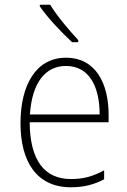

<svg xmlns="http://www.w3.org/2000/svg" viewBox="-20 -785 540 815"><path d="M286 -606H312V-615C273 -657 222 -717 193 -765H149V-758C181 -711 242 -646 286 -606ZM281 10C336 10 381 -2 422 -24V-62C374 -36 334 -25 281 -25C167 -25 107 -107 106 -266H441V-298C441 -430 387 -540 260 -540C132 -540 67 -423 67 -262C67 -97 137 10 281 10ZM403 -299H107C116 -435 173 -505 260 -505C359 -505 403 -417 403 -299Z"/></svg>

Font: Noto Sans Mono ExtraCondensed ExtraLight
Style: Regular
Weight: 200
Width: 2
Designer: Monotype Design Team
Foundry: Monotype Imaging Inc.
Version: Version 2.014